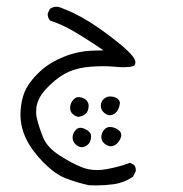

<svg xmlns="http://www.w3.org/2000/svg" viewBox="-20 -235 540 568"><path d="M303.2 106Q314.9 106 322.3 98.6Q329.6 91.3 333 79.6Q334.5 73.7 334.5 71.5Q334.5 69.3 334.5 67.4Q333.5 63 330.1 59.1Q323.2 52.2 311.5 50.8Q308.6 50.3 306.2 50.3Q294.4 50.3 285.6 59.1Q278.3 66.4 278.3 77.1Q278.3 88.9 286.1 96.7Q293.9 104.5 303.2 106ZM232.4 102.5Q242.2 94.7 242.2 77.6Q242.2 68.4 235.4 61.5Q228.5 54.7 216.8 52.7Q214.8 52.2 211.9 52.2Q204.6 52.2 197.8 59.1Q187.5 69.3 187.5 84.5Q187.5 94.7 193.8 101.1Q201.7 108.9 211.9 110.8Q224.6 108.9 232.4 102.5ZM338.9 164.6Q338.9 157.7 333 151.9Q324.7 143.6 311 141.1Q308.1 140.6 305.2 140.6Q296.4 140.6 289.1 147.9Q279.8 157.2 279.8 170.4Q279.8 180.7 287.1 188Q295.4 196.3 306.2 197.8Q317.9 197.8 326.2 189.5Q335.4 180.2 338.4 168.9Q338.9 166.5 338.9 164.6ZM249.5 169.4Q249.5 160.6 244.1 155.3Q235.8 147 223.1 143.6Q220.2 143.1 217.8 143.1Q210.4 143.1 205.3 148.2Q200.2 153.3 197.8 158.7Q194.8 165 194.8 171.1Q194.8 177.2 196.5 181.9Q198.2 186.5 202.6 190.9Q211.4 199.7 221.7 200.7Q228 200.2 232.4 197.8Q238.3 194.8 241.2 191.4Q247.6 185.5 249 173.8Q249.5 171.4 249.5 169.4ZM40.5 104Q40.5 158.7 77.6 209.5Q91.3 228 109.9 247.1Q143.6 280.3 173.3 292Q207 305.2 243.2 313Q253.9 313.5 264.2 313.5Q290.5 313.5 315.4 310.1Q347.2 305.7 373.5 287.6L381.3 272Q381.8 270.5 381.8 268.6Q381.8 258.8 376.5 252.9L364.7 246.6Q330.6 259.3 293.9 265.6Q279.8 268.1 267.6 268.1Q242.7 268.1 222.2 259.8Q191.4 247.6 156.7 225.1Q120.1 201.7 107.4 171.4Q95.7 142.1 89.8 118.2Q86.9 106.9 86.9 98.4Q86.9 89.8 87.6 83Q88.4 76.2 91.3 67.9Q99.1 43.5 127.7 16.4Q156.2 -10.7 183.6 -22.7Q210.9 -34.7 247.6 -37.6Q265.1 -39.1 283.2 -39.1Q301.3 -39.1 314 -38.1Q334 -36.1 342.3 -36.1Q350.6 -36.1 355 -36.6Q373.5 -37.6 377.9 -41.5Q380.4 -44.4 380.4 -49.8Q380.4 -51.3 380.1 -54Q379.9 -56.6 377.4 -61Q375 -65.4 372.6 -68.4Q360.8 -83.5 334 -105.5Q287.1 -143.6 244.4 -170.4Q201.7 -197.3 154.3 -214.4Q150.9 -214.8 148.4 -214.8Q146 -214.8 143.1 -214.8Q135.3 -213.9 127.4 -208.5L121.6 -195.8Q121.1 -194.8 121.1 -193.4Q121.1 -182.6 127.9 -174.3Q164.6 -162.1 197.8 -142.6Q231 -123 264.6 -100.6L286.1 -85.9L259.8 -85.4Q211.4 -84.5 168.5 -66.9Q125.5 -49.3 98.1 -23.4Q64.5 8.3 52.2 38.6Q43.5 60.5 41 90.3Q40.5 97.2 40.5 104Z"/></svg>

Font: NaikaiFont
Style: Light
Weight: 300
Version: Version 1.89